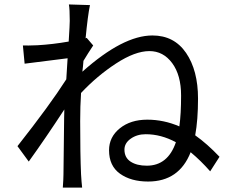

<svg xmlns="http://www.w3.org/2000/svg" viewBox="-20 -811 1040 864"><path d="M640.6 -65.4Q735.4 -65.4 771.5 -170.9Q705.1 -207 635.7 -207Q596.7 -207 568.4 -187Q540 -167 540 -137.7Q540 -101.6 567.9 -83.5Q595.7 -65.4 640.6 -65.4ZM370.1 -640.6 399.4 -606.4Q376 -571.3 355.5 -537.1Q355.5 -529.3 353.5 -513.2Q351.6 -497.1 350.6 -488.3Q533.2 -651.4 666 -651.4Q763.7 -651.4 817.4 -572.8Q871.1 -494.1 871.1 -367.2Q871.1 -271.5 858.4 -202.1Q912.1 -164.1 967.8 -105.5L925.8 -40Q883.8 -87.9 837.9 -126Q786.1 5.9 646.5 5.9Q569.3 5.9 520 -29.3Q470.7 -64.5 470.7 -134.8Q470.7 -194.3 519 -233.4Q567.4 -272.5 642.6 -272.5Q716.8 -272.5 787.1 -242.2Q794.9 -297.9 794.9 -380.9Q794.9 -472.7 754.9 -526.9Q714.8 -581.1 652.3 -581.1Q587.9 -581.1 502.4 -525.4Q417 -469.7 344.7 -392.6Q340.8 -333 340.8 -265.6Q340.8 -116.2 344.7 -27.3Q346.7 7.8 349.6 33.2H262.7Q265.6 -7.8 265.6 -26.4Q267.6 -238.3 268.6 -280.3Q268.6 -284.2 269 -297.4Q269.5 -310.5 269.5 -318.4Q184.6 -188.5 109.4 -84L58.6 -153.3Q204.1 -337.9 278.3 -454.1Q280.3 -486.3 284.2 -548.8Q276.4 -547.9 90.8 -524.4L83 -606.4Q102.5 -605.5 148.4 -607.4Q216.8 -611.3 289.1 -624Q293.9 -700.2 293.9 -716.8Q293.9 -770.5 290 -791L384.8 -788.1Q375 -741.2 365.2 -638.7Z"/></svg>

Font: Nasu
Style: Regular
Weight: 400
Designer: Ryoko NISHIZUKA (kana &amp; ideographs); Paul D. Hunt (Latin, Greek &amp; Cyrillic); Wenlong ZHANG (bopomofo); Sandoll C
Version: Version 2014.1215